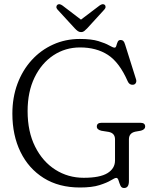

<svg xmlns="http://www.w3.org/2000/svg" viewBox="-20 -903 750 939"><path d="M610.5 -17Q610.5 16.5 586.5 16.5Q574 16.5 568.8 4.2Q563.5 -8 559.8 -20.5Q556 -33 549 -33Q541.5 -33 522.5 -21.2Q503.5 -9.5 467 2.2Q430.5 14 371 14Q268 14 194 -32.2Q120 -78.5 80.2 -160Q40.5 -241.5 40.5 -347Q40.5 -426 65.2 -492.8Q90 -559.5 134.8 -608.8Q179.5 -658 239.8 -685.2Q300 -712.5 370.5 -712.5Q427 -712.5 461.2 -702Q495.5 -691.5 514 -680.8Q532.5 -670 540.5 -670Q546.5 -670 549 -679.5Q551.5 -689 555.5 -698.2Q559.5 -707.5 570 -707.5Q578 -707.5 583 -702.8Q588 -698 592 -684.5L645.5 -514.5Q648.5 -504.5 644 -496.8Q639.5 -489 630 -488.5Q612.5 -487 604.5 -505.5Q564 -598 507.8 -634.5Q451.5 -671 371.5 -671Q299.5 -671 241.2 -632.5Q183 -594 149 -524Q115 -454 115 -359.5Q115 -259 151.8 -185.8Q188.5 -112.5 250.8 -73Q313 -33.5 389.5 -33.5Q468.5 -33.5 505.5 -56.2Q542.5 -79 542.5 -118V-221.5Q542.5 -252 511 -258L476 -263.5Q453.5 -269 453.5 -284Q453.5 -302.5 477 -302.5H666.5Q690 -302.5 690 -284Q690 -270 669.5 -264L641.5 -259Q610.5 -252 610.5 -221.5ZM406 -764Q398 -756 391.8 -751Q385.5 -746 377 -746Q367.5 -746 360.8 -750.8Q354 -755.5 346 -764L261 -856.5Q255 -863.5 255.8 -869.8Q256.5 -876 260.5 -879.5Q270 -887 285.5 -876L376 -807L467 -876Q482.5 -887 492 -879.5Q496 -876.5 496.2 -869.8Q496.5 -863 490.5 -856.5Z"/></svg>

Font: Fraunces 72pt SuperSoft Light
Style: Regular
Weight: 300
Version: Version 1.000;[0bf87f6ff]